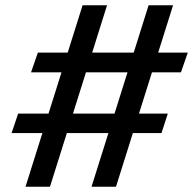

<svg xmlns="http://www.w3.org/2000/svg" viewBox="-20 -710 740 730"><path d="M638 -690 421 0H328L545 -690ZM618 -278 594 -204H24L49 -278ZM387 -690 170 0H77L294 -690ZM694 -510 668 -435H98L124 -510Z"/></svg>

Font: Exo 2 SemiBold
Style: Italic
Weight: 600
Italic angle: -8°
Designer: Natanael Gama
Foundry: Natanael Gama
Version: Version 2.010